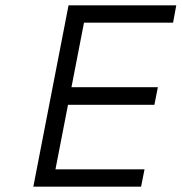

<svg xmlns="http://www.w3.org/2000/svg" viewBox="-20 -700 681 720"><path d="M237 -680H641L629 -615H295L248 -373H572L559 -307H235L188 -65H522L509 0H105Z"/></svg>

Font: Teachers[wght] Italic
Style: Regular
Weight: 400
Designer: Alfredo Marco Pradil & Chank Diesel
Version: Version 1.000;Glyphs 3.1.2 (3151)